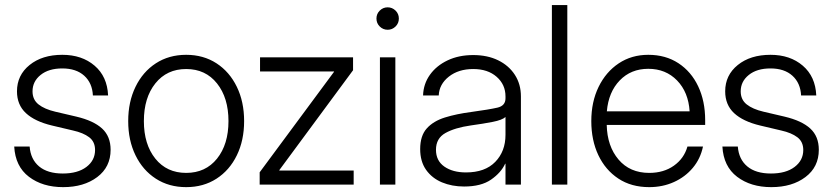

<svg xmlns="http://www.w3.org/2000/svg" viewBox="-20 -748 3375 778"><path d="M235.8 10.3Q152.3 10.3 97.2 -31.7Q42 -73.7 37.6 -154.3H100.1Q104 -102.5 138.4 -73.7Q172.9 -44.9 234.4 -44.9Q294.9 -44.9 330.1 -71.5Q365.2 -98.1 365.2 -140.1Q365.2 -173.8 341.3 -191.9Q317.4 -210 275.9 -219.2L190.9 -239.3Q121.1 -255.9 85 -289.6Q48.8 -323.2 48.8 -377.9Q48.8 -443.4 99.9 -484.6Q150.9 -525.9 232.4 -525.9Q312 -525.9 363.3 -481.9Q414.6 -438 418 -361.3H356.4Q354 -411.6 321.3 -441.2Q288.6 -470.7 232.4 -470.7Q177.2 -470.7 144.5 -444.3Q111.8 -418 111.8 -377.9Q111.8 -344.2 136 -325Q160.2 -305.7 204.1 -295.4L289.6 -275.4Q359.4 -258.8 393.8 -227.1Q428.2 -195.3 428.2 -141.1Q428.2 -71.3 374 -30.5Q319.8 10.3 235.8 10.3Z M734.4 10.3Q664.6 10.3 611.6 -23.9Q558.6 -58.1 529.1 -118.7Q499.5 -179.2 499.5 -257.3Q499.5 -335.4 529.1 -396.2Q558.6 -457 611.6 -491.5Q664.6 -525.9 734.4 -525.9Q804.2 -525.9 857.2 -491.5Q910.2 -457 939.7 -396.2Q969.2 -335.4 969.2 -257.3Q969.2 -179.2 939.7 -118.7Q910.2 -58.1 857.2 -23.9Q804.2 10.3 734.4 10.3ZM734.4 -47.4Q813 -47.4 859.4 -105.2Q905.8 -163.1 905.8 -257.3Q905.8 -351.6 859.4 -409.9Q813 -468.3 734.4 -468.3Q656.2 -468.3 609.6 -410.2Q563 -352.1 563 -257.3Q563 -163.1 609.4 -105.2Q655.8 -47.4 734.4 -47.4Z M1032.2 0V-49.8L1333.5 -457V-458.5H1033.7V-515.6H1410.6V-463.4L1111.8 -58.6V-57.1H1413.1V0Z M1519.5 0V-515.6H1582V0ZM1550.8 -627.4Q1532.2 -627.4 1518.8 -640.6Q1505.4 -653.8 1505.4 -672.9Q1505.4 -691.9 1518.8 -705.1Q1532.2 -718.3 1550.8 -718.3Q1569.3 -718.3 1582.8 -705.1Q1596.2 -691.9 1596.2 -672.9Q1596.2 -653.8 1582.8 -640.6Q1569.3 -627.4 1550.8 -627.4Z M1860.4 7.8Q1811.5 7.8 1771 -9Q1730.5 -25.9 1706.5 -59.8Q1682.6 -93.8 1682.6 -144Q1682.6 -197.8 1709.2 -227.5Q1735.8 -257.3 1783 -272Q1830.1 -286.6 1890.6 -294.4Q1962.4 -304.2 1995.4 -311.8Q2028.3 -319.3 2028.3 -349.6V-357.4Q2028.3 -405.3 1992.4 -436.8Q1956.5 -468.3 1897.5 -468.3Q1837.9 -468.3 1798.8 -437.5Q1759.8 -406.7 1757.8 -361.3H1694.3Q1695.8 -408.2 1722.2 -445.1Q1748.5 -481.9 1793.7 -503.4Q1838.9 -524.9 1897.5 -524.9Q1955.1 -524.9 1998.5 -503.7Q2042 -482.4 2066.4 -444.6Q2090.8 -406.7 2090.8 -357.4V0H2028.3V-84.5H2026.9Q2010.3 -48.3 1970 -20.3Q1929.7 7.8 1860.4 7.8ZM1868.2 -49.3Q1945.3 -49.3 1986.8 -92Q2028.3 -134.8 2028.3 -201.7V-273.9Q2015.1 -261.7 1976.8 -254.2Q1938.5 -246.6 1887.7 -239.7Q1823.2 -230.5 1784.9 -209Q1746.6 -187.5 1746.6 -141.1Q1746.6 -96.7 1780.5 -73Q1814.5 -49.3 1868.2 -49.3Z M2278.8 -727.5V0H2216.3V-727.5Z M2610.8 10.3Q2538.1 10.3 2485.6 -24.4Q2433.1 -59.1 2404.5 -119.4Q2376 -179.7 2376 -257.3Q2376 -335 2405.5 -395.8Q2435.1 -456.5 2487.1 -491.2Q2539.1 -525.9 2606.9 -525.9Q2677.2 -525.9 2729 -491.9Q2780.8 -458 2809.1 -398.2Q2837.4 -338.4 2837.4 -261.2V-241.7H2438.5Q2440.4 -155.8 2486.3 -101.6Q2532.2 -47.4 2610.8 -47.4Q2669.4 -47.4 2710.7 -76.7Q2752 -106 2765.6 -154.3H2828.6Q2818.4 -105 2787.4 -67.9Q2756.3 -30.8 2710.7 -10.3Q2665 10.3 2610.8 10.3ZM2439 -296.9H2774.4Q2769.5 -374.5 2723.6 -421.9Q2677.7 -469.2 2606.9 -469.2Q2536.6 -469.2 2491.2 -422.1Q2445.8 -375 2439 -296.9Z M3105.5 10.3Q3022 10.3 2966.8 -31.7Q2911.6 -73.7 2907.2 -154.3H2969.7Q2973.6 -102.5 3008.1 -73.7Q3042.5 -44.9 3104 -44.9Q3164.6 -44.9 3199.7 -71.5Q3234.9 -98.1 3234.9 -140.1Q3234.9 -173.8 3210.9 -191.9Q3187 -210 3145.5 -219.2L3060.5 -239.3Q2990.7 -255.9 2954.6 -289.6Q2918.5 -323.2 2918.5 -377.9Q2918.5 -443.4 2969.5 -484.6Q3020.5 -525.9 3102.1 -525.9Q3181.6 -525.9 3232.9 -481.9Q3284.2 -438 3287.6 -361.3H3226.1Q3223.6 -411.6 3190.9 -441.2Q3158.2 -470.7 3102.1 -470.7Q3046.9 -470.7 3014.2 -444.3Q2981.4 -418 2981.4 -377.9Q2981.4 -344.2 3005.6 -325Q3029.8 -305.7 3073.7 -295.4L3159.2 -275.4Q3229 -258.8 3263.4 -227.1Q3297.9 -195.3 3297.9 -141.1Q3297.9 -71.3 3243.7 -30.5Q3189.5 10.3 3105.5 10.3Z"/></svg>

Font: Inter Display Light
Style: Regular
Weight: 300
Designer: Rasmus Andersson
Foundry: rsms
Version: Version 4.000;git-a52131595